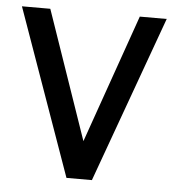

<svg xmlns="http://www.w3.org/2000/svg" viewBox="-46 -611 593 654"><g transform="rotate(5 251.0 -284.5)"><path d="M406 -569H498L292 0H205L3 -569H100L265 -91H238Z"/></g></svg>

Font: Yaldevi Medium
Style: Regular
Weight: 500
Designer: Sol Matas, Rajitha Manaperi, Kosala Senevirathne
Foundry: Mooniak
Version: Version 1.100